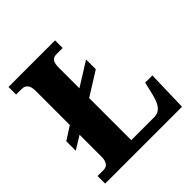

<svg xmlns="http://www.w3.org/2000/svg" viewBox="-189 -859 1003 1003"><g transform="rotate(-45 312.5 -357.0)"><path d="M23 0H591L597 -225H544L526 -150C511 -89 488 -64 450 -64H280V-375L411 -457V-529L280 -447V-603C281 -645 293 -658 325 -658H367V-714H23V-658H62C89 -658 109 -645 109 -600V-347L36 -300V-230L109 -275V-112C109 -69 89 -56 67 -56H23Z"/></g></svg>

Font: Noto Serif Bengali SemiCondensed ExtraBold
Style: Regular
Weight: 800
Width: 4
Designer: Juan Bruce, Universal Thirst, Indian Type Foundry and the Monotype Design Team.
Foundry: Monotype Imaging Inc.
Version: Version 2.003